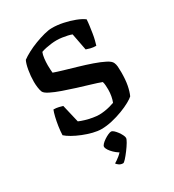

<svg xmlns="http://www.w3.org/2000/svg" viewBox="-228 -846 1112 1230"><g transform="rotate(-30 328.0 -230.5)"><path d="M305 0Q277 0 243 -8.5Q209 -17 174 -31Q139 -45 111 -61Q83 -77 68 -91Q69 -121 74 -154.5Q79 -188 86 -217Q93 -246 100 -263Q120 -263 138.5 -258.5Q157 -254 166 -251L197 -119Q215 -111 240.5 -103.5Q266 -96 292.5 -91.5Q319 -87 339 -87Q355 -87 376.5 -90Q398 -93 418.5 -98.5Q439 -104 452 -109Q459 -126 463.5 -149.5Q468 -173 468 -198Q468 -211 467 -227.5Q466 -244 462 -257Q433 -268 389 -281Q345 -294 297 -309Q249 -324 205 -339.5Q161 -355 130 -370.5Q99 -386 92 -400Q86 -414 83 -436Q80 -458 80 -479Q80 -521 87.5 -563.5Q95 -606 106 -627Q126 -642 157 -658.5Q188 -675 223.5 -688.5Q259 -702 293 -711Q327 -720 352 -720Q392 -720 434.5 -711Q477 -702 513.5 -688Q550 -674 573 -657Q572 -637 568.5 -611.5Q565 -586 561 -560Q557 -534 551.5 -513Q546 -492 542 -479Q520 -479 500.5 -484Q481 -489 471 -493L447 -618Q435 -623 417 -627Q399 -631 378.5 -634Q358 -637 338 -637Q319 -637 298.5 -634.5Q278 -632 258.5 -628Q239 -624 223 -618Q216 -601 213 -576Q210 -551 210 -526Q210 -509 211 -494.5Q212 -480 213 -470Q238 -461 280.5 -448.5Q323 -436 373 -421.5Q423 -407 469 -391Q515 -375 547.5 -358.5Q580 -342 587 -325Q593 -312 594.5 -295Q596 -278 596 -253Q596 -198 588.5 -158.5Q581 -119 568 -90Q557 -79 529 -63.5Q501 -48 463 -33.5Q425 -19 383.5 -9.5Q342 0 305 0ZM315 259Q298 259 286 250.5Q274 242 269 234Q288 223 309.5 205.5Q331 188 342 168L350 193Q339 193 324 183.5Q309 174 294.5 160Q280 146 270.5 131.5Q261 117 261 106Q261 98 271 87.5Q281 77 296 67Q311 57 325.5 50.5Q340 44 348 44Q357 44 367.5 53.5Q378 63 388 76.5Q398 90 405 104Q412 118 412 127Q412 136 399.5 157Q387 178 369 202Q351 226 336 242.5Q321 259 315 259Z"/></g></svg>

Font: Texturina 12pt SemiBold
Style: Regular
Weight: 600
Designer: Guillermo Torres Carreño
Foundry: Omnibus-Type
Version: Version 1.002